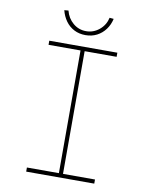

<svg xmlns="http://www.w3.org/2000/svg" viewBox="-95 -942 786 1011"><g transform="rotate(10 298.5 -437.0)"><path d="M116 0V-22H287V-678H116V-700H480V-678H309V-22H480V0ZM298 -762Q264 -762 237 -776Q210 -790 192 -815Q174 -840 166 -872L188 -874Q198 -834 228 -808.5Q258 -783 298 -783Q337 -783 368 -808.5Q399 -834 408 -874L430 -872Q423 -840 404.5 -815Q386 -790 359 -776Q332 -762 298 -762Z"/></g></svg>

Font: Lexend Giga Thin
Style: Regular
Weight: 250
Version: Version 1.007